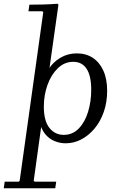

<svg xmlns="http://www.w3.org/2000/svg" viewBox="-84 -755 640 1025"><path d="M-64 250 -59 215H16L21 210L147 -690L142 -695H68L73 -730Q112 -730 147.5 -731Q183 -732 223 -735L228 -730L175 -355L148 -233L146 -151L96 210L101 215H216L211 250ZM266 10Q237 10 208 -1.5Q179 -13 157 -39.5Q135 -66 126 -112L142 -245L177 -388Q200 -424 239 -447Q278 -470 326 -470Q375 -470 411 -446.5Q447 -423 467.5 -378.5Q488 -334 488 -270Q488 -209 470 -157.5Q452 -106 420.5 -68.5Q389 -31 349.5 -10.5Q310 10 266 10ZM256 -35Q304 -35 337 -69.5Q370 -104 386.5 -159Q403 -214 403 -275Q403 -350 378.5 -387.5Q354 -425 307 -425Q260 -425 224.5 -390.5Q189 -356 169.5 -301.5Q150 -247 150 -186Q150 -109 180 -72Q210 -35 256 -35Z"/></svg>

Font: Brygada 1918
Style: Italic
Weight: 400
Italic angle: -8°
Designer: Mateusz Machalski | Borys Kosmynka | Przemek Hoffer
Foundry: NIEPODLEGLA 2018
Version: Version 3.006